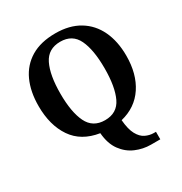

<svg xmlns="http://www.w3.org/2000/svg" viewBox="-216 -884 1219 1284"><g transform="rotate(-30 393.5 -242.5)"><path d="M577 240Q517 240 461 216Q405 192 367 140Q329 88 322 4Q187 -17 121 -114Q55 -211 55 -359Q55 -470 92.5 -552Q130 -634 205.5 -679.5Q281 -725 395 -725Q503 -725 578.5 -679.5Q654 -634 693 -551.5Q732 -469 732 -358Q732 -218 669.5 -123.5Q607 -29 489 0Q495 73 516.5 112.5Q538 152 569 167Q600 182 633 182H649V240ZM394 -55Q488 -55 526 -135Q564 -215 564 -358Q564 -501 526 -580.5Q488 -660 395 -660Q301 -660 262 -580.5Q223 -501 223 -358Q223 -215 262 -135Q301 -55 394 -55Z"/></g></svg>

Font: Noto Serif Oriya
Style: Bold
Weight: 700
Designer: David Williams
Foundry: Google LLC, David Williams
Version: Version 1.051; ttfautohint (v1.8.4.7-5d5b)